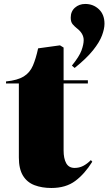

<svg xmlns="http://www.w3.org/2000/svg" viewBox="-20 -923 541 957"><path d="M236 14Q189 14 152 0Q115 -14 94.5 -47.5Q74 -81 74 -138V-507H10V-517Q68 -523 98.5 -542Q129 -561 144 -596Q159 -631 170 -682L279 -697L297 -686V-523H418V-507H297V-173Q297 -133 310 -109.5Q323 -86 352 -86Q375 -86 394.5 -96Q414 -106 433 -125L440 -117Q402 -56 355 -21Q308 14 236 14ZM352.1 -584.3 338.4 -596Q375.6 -642 386.3 -671.9Q397.1 -701.7 397.1 -723.3Q397.1 -756.5 361.9 -783Q352.1 -790.8 342.3 -802Q332.5 -813.3 332.5 -834.8Q332.5 -866.1 353.5 -884.7Q374.6 -903.3 404.9 -903.3Q445 -903.3 472.9 -876.9Q500.8 -850.5 500.8 -804.5Q500.8 -780 488.6 -746.8Q476.4 -713.5 444.1 -672.9Q411.8 -632.3 352.1 -584.3Z"/></svg>

Font: Literata 72pt Black
Style: Regular
Weight: 900
Designer: Latin by Veronika Burian and Jose Scaglione. Greek by Irene Vlachou. Cyrillic by Vera Evstafieva.
Foundry: TypeTogether
Version: Version 3.002